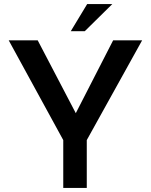

<svg xmlns="http://www.w3.org/2000/svg" viewBox="-20 -927 744 947"><path d="M292 -236 23 -728H166L371 -336L336 -334L538 -728H681L408 -236V0H292ZM534 -907 398 -773H329L410 -907Z"/></svg>

Font: Josefin Sans Thin SemiBold
Style: Regular
Weight: 600
Version: Version 2.000